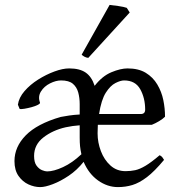

<svg xmlns="http://www.w3.org/2000/svg" viewBox="-20 -748 732 783"><path d="M39 -91Q39 -149 85 -196Q131 -243 227 -271Q242 -274 262.5 -277Q283 -280 305 -281V-323Q305 -349 299 -371Q293 -393 277 -406.5Q261 -420 229 -420Q208 -420 184 -408Q160 -396 147 -375Q134 -354 143 -330Q145 -326 134.5 -320.5Q124 -315 109 -311Q94 -307 79.5 -304.5Q65 -302 60 -304L53 -321Q57 -350 80 -376.5Q103 -403 135.5 -423.5Q168 -444 202 -456.5Q236 -469 262 -469Q305 -469 329.5 -452Q354 -435 366 -398Q397 -438 434.5 -453.5Q472 -469 500 -469Q545 -469 574.5 -451Q604 -433 621.5 -403.5Q639 -374 646 -340Q653 -306 653 -272Q644 -263 629 -254Q614 -245 599 -239H379Q379 -231 378.5 -222.5Q378 -214 378 -204Q378 -167 391.5 -131.5Q405 -96 430.5 -73Q456 -50 492 -50Q513 -50 531.5 -54Q550 -58 573.5 -72Q597 -86 631 -115Q638 -112 642.5 -106Q647 -100 649 -96Q610 -49 579 -25.5Q548 -2 520 6.5Q492 15 461 15Q418 15 380 -12Q342 -39 321 -88Q294 -54 260.5 -31.5Q227 -9 195.5 3Q164 15 144 15Q120 15 96 4Q72 -7 55.5 -30.5Q39 -54 39 -91ZM312 -119Q308 -137 306.5 -151.5Q305 -166 305 -188V-237Q290 -236 276 -234Q262 -232 248 -229Q195 -217 157 -187.5Q119 -158 119 -112Q119 -86 129 -72.5Q139 -59 151.5 -54Q164 -49 172 -49Q199 -49 237 -66.5Q275 -84 312 -119ZM554 -283Q572 -283 572 -301Q572 -348 552 -384Q532 -420 486 -420Q472 -420 451 -409.5Q430 -399 411.5 -370Q393 -341 384 -283ZM340 -512Q331 -513 324 -517Q317 -521 313 -525L427 -728Q438 -727 462 -723.5Q486 -720 497 -716L509 -697Z"/></svg>

Font: ChillKai
Style: Regular
Weight: 400
Designer: ChillType
Foundry: 寒蝉字型
Version: Version 2.000